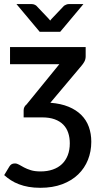

<svg xmlns="http://www.w3.org/2000/svg" viewBox="-34 -740 497 938"><path d="M212 -238Q263.5 -234 301 -218.5Q338.5 -203 363.2 -178.2Q388 -153.5 400 -120.2Q412 -87 412 -47.5Q412 -0.5 395.8 40.5Q379.5 81.5 348 112Q316.5 142.5 270 160Q223.5 177.5 163 177.5Q132 177.5 106.2 173Q80.5 168.5 58.8 160.2Q37 152 19.2 140.5Q1.5 129 -13.5 115.5L11.5 74Q16 66.5 22.2 62.5Q28.5 58.5 38.5 58.5Q49 58.5 59.2 64.5Q69.5 70.5 83.5 78Q97.5 85.5 116.8 91.5Q136 97.5 164.5 97.5Q197.5 97.5 224 88.2Q250.5 79 268.8 61.5Q287 44 297 18.5Q307 -7 307 -40Q307 -68 299.2 -91.2Q291.5 -114.5 275 -131.2Q258.5 -148 233 -157.2Q207.5 -166.5 172 -166.5H81.5V-201Q81.5 -210 85.2 -217.2Q89 -224.5 96 -230L256 -426.5H15V-510H384.5V-465Q384.5 -450.5 378.2 -439Q372 -427.5 363.5 -418ZM373.5 -720 260 -584.5H160L46.5 -720H121Q128 -720 134 -717.5Q140 -715 143.5 -712L201.5 -651Q206 -646 211.5 -639.5Q214 -643 216.2 -645.8Q218.5 -648.5 221 -651L279 -712Q283 -714.5 289 -717.2Q295 -720 301.5 -720Z"/></svg>

Font: Lato SemiBold
Style: Regular
Weight: 600
Designer: Lukasz Dziedzic with Adam Twardoch and Botio Nikoltchev
Foundry: tyPoland Lukasz Dziedzic
Version: Version 2.015; 2015-08-06; http://www.latofonts.com/